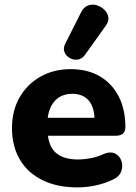

<svg xmlns="http://www.w3.org/2000/svg" viewBox="-20 -802 591 833"><path d="M348 -563Q335 -546 317 -543.5Q299 -541 283 -550Q267 -559 260 -575.5Q253 -592 263 -612L332 -749Q343 -771 361.5 -778Q380 -785 399 -779.5Q418 -774 432.5 -760Q447 -746 450 -727.5Q453 -709 438 -689ZM316 11Q228 11 164 -20.5Q100 -52 66 -110Q32 -168 32 -246Q32 -322 65 -379.5Q98 -437 155.5 -469.5Q213 -502 287 -502Q360 -502 413 -471Q466 -440 495 -383.5Q524 -327 524 -250Q524 -213 481 -213H188Q195 -159 228 -134.5Q261 -110 320 -110Q343 -110 373 -115.5Q403 -121 430 -134Q460 -146 480 -135.5Q500 -125 507 -103Q514 -81 506 -58.5Q498 -36 472 -24Q438 -7 397.5 2Q357 11 316 11ZM187 -291H390Q387 -343 362 -369Q337 -395 294 -395Q249 -395 221.5 -368Q194 -341 187 -291Z"/></svg>

Font: Chiron GoRound TC EB
Style: Regular
Weight: 700
Designer: Ryoko NISHIZUKA 西塚涼子 (kana, bopomofo & ideographs); Paul D. Hunt (Latin, Greek & Cyrillic); Sandoll Communications 산돌커뮤니
Foundry: Adobe
Version: Version 1.000;hotconv 1.1.1;makeotfexe 2.6.0